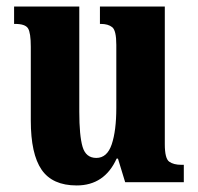

<svg xmlns="http://www.w3.org/2000/svg" viewBox="-20 -556 604 586"><path d="M214 10Q140 10 107 -38Q74 -86 74 -188V-413Q74 -456 65.5 -469.5Q57 -483 26 -483H23V-536H222V-215Q222 -142 232 -108Q242 -74 274 -74Q307 -74 321 -115.5Q335 -157 335 -227V-419Q335 -463 322.5 -473Q310 -483 288 -483H285V-536H483V-116Q483 -72 496.5 -62.5Q510 -53 533 -53H541V0H362L340 -72H336Q299 10 214 10Z"/></svg>

Font: Noto Serif ExtraCondensed ExtraBold
Style: Regular
Weight: 800
Width: 2
Designer: Monotype Design Team
Foundry: Monotype Imaging Inc.
Version: Version 2.013; ttfautohint (v1.8.4.7-5d5b)